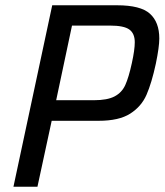

<svg xmlns="http://www.w3.org/2000/svg" viewBox="-20 -708 624 728"><path d="M178 -688H424Q513 -688 548.5 -656Q584 -624 584 -562Q584 -530 571 -467Q555 -393 535.5 -348.5Q516 -304 473.5 -277Q431 -250 354 -250H176L122 0H31ZM480 -469Q491 -519 491 -548Q491 -581 470.5 -596Q450 -611 397 -611H253L193 -328H336Q387 -328 414.5 -342.5Q442 -357 455 -385.5Q468 -414 480 -469Z"/></svg>

Font: Saira Semi Condensed
Style: Italic
Weight: 400
Width: 4
Italic angle: -12°
Designer: Hector Gatti with collaboration of the Omnibus-Type team
Foundry: Omnibus-Type
Version: Version 1.001; ttfautohint (v1.8)